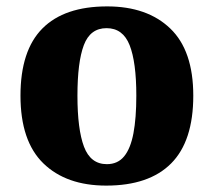

<svg xmlns="http://www.w3.org/2000/svg" viewBox="-20 -570 668 600"><path d="M312 10Q187 10 115.5 -59.5Q44 -129 44 -271Q44 -412 112.5 -481Q181 -550 315 -550Q440 -550 512 -481Q584 -412 584 -271Q584 -129 515 -59.5Q446 10 312 10ZM314 -57Q348 -57 368 -81.5Q388 -106 397 -153.5Q406 -201 406 -271Q406 -376 385 -429Q364 -482 313 -482Q262 -482 242 -429Q222 -376 222 -271Q222 -166 242.5 -111.5Q263 -57 314 -57Z"/></svg>

Font: Noto Serif Kannada ExtraBold
Style: Regular
Weight: 800
Version: Version 2.003